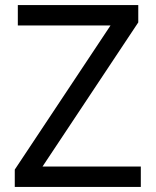

<svg xmlns="http://www.w3.org/2000/svg" viewBox="-20 -734 612 754"><path d="M533 0H38V-68L414 -634H50V-714H523V-646L147 -80H533Z"/></svg>

Font: Noto Sans Tai Tham
Style: Regular
Weight: 400
Designer: Monotype Design Team 2013. Revised by David WIlliams 2020
Foundry: Monotype Imaging Inc.
Version: Version 2.002